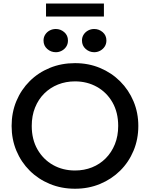

<svg xmlns="http://www.w3.org/2000/svg" viewBox="-20 -1082 872 1116"><path d="M416 15Q337 15 269.8 -12.8Q202.5 -40.5 152.8 -90Q103 -139.5 75.2 -206Q47.5 -272.5 47.5 -350Q47.5 -428 75.2 -494.5Q103 -561 152.8 -610.5Q202.5 -660 269.8 -687.5Q337 -715 416 -715Q494.5 -715 561.5 -687Q628.5 -659 678.5 -609Q728.5 -559 756.2 -492.8Q784 -426.5 784 -350Q784 -272.5 756.2 -206Q728.5 -139.5 678.5 -90Q628.5 -40.5 561.5 -12.8Q494.5 15 416 15ZM416 -91Q469 -91 514.8 -109.2Q560.5 -127.5 594.5 -161.8Q628.5 -196 647.8 -243.8Q667 -291.5 667 -350Q667 -428.5 633.8 -486.8Q600.5 -545 543.5 -577Q486.5 -609 416 -609Q363 -609 317.2 -590.8Q271.5 -572.5 237.2 -538.5Q203 -504.5 183.8 -456.8Q164.5 -409 164.5 -350Q164.5 -271.5 198 -213.2Q231.5 -155 288.2 -123Q345 -91 416 -91ZM304.5 -778.5Q276 -778.5 254.5 -797.5Q233 -816.5 233 -846.5Q233 -866 243 -881.2Q253 -896.5 269.2 -905Q285.5 -913.5 304.5 -913.5Q332 -913.5 353.5 -895Q375 -876.5 375 -846.5Q375 -826.5 365.2 -811.2Q355.5 -796 339.2 -787.2Q323 -778.5 304.5 -778.5ZM527.5 -778.5Q499.5 -778.5 478 -797.5Q456.5 -816.5 456.5 -846.5Q456.5 -866 466.2 -881Q476 -896 492.2 -904.8Q508.5 -913.5 527.5 -913.5Q555.5 -913.5 577 -895Q598.5 -876.5 598.5 -846.5Q598.5 -826.5 588.5 -811.2Q578.5 -796 562.2 -787.2Q546 -778.5 527.5 -778.5ZM247.5 -986V-1061.5H584V-986Z"/></svg>

Font: Geologica EX
Style: Regular
Weight: 400
Designer: Sindre Bremnes, Frode Helland
Foundry: Monokrom Skriftforlag AS
Version: Version 1.010;gftools[0.9.28]